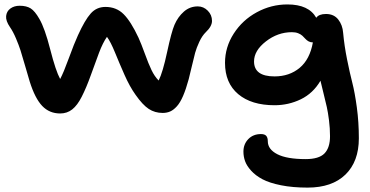

<svg xmlns="http://www.w3.org/2000/svg" viewBox="-20 -562 1669 865"><path d="M251 -50.8Q202.6 -50.8 170.2 -84.7Q137.7 -118.7 113.8 -194.8Q106.9 -217.3 93.3 -264.9Q79.6 -312.5 72.3 -335.4Q64.9 -358.4 52 -388.9Q39.1 -419.4 24.9 -439.9Q5.4 -468.3 7.6 -489.7Q9.8 -511.2 26.9 -523.7Q43.9 -536.1 68.8 -536.1Q99.1 -536.1 118.2 -524.2Q137.2 -512.2 157.2 -477.1Q181.6 -436 206.3 -339.4Q231 -242.7 251 -206.1Q266.1 -233.9 290.3 -300.3Q314.5 -366.7 331.1 -402.8Q362.3 -471.7 388.7 -501.2Q415 -530.8 455.1 -530.8Q504.4 -530.8 537.1 -498Q569.8 -465.3 604 -392.1Q616.2 -365.2 632.6 -320.1Q648.9 -274.9 662.6 -246.3Q676.3 -217.8 694.8 -199.2Q713.4 -236.3 732.9 -327.4Q752.4 -418.5 766.1 -450.2Q781.7 -486.3 808.6 -509.8Q835.4 -533.2 871.1 -533.2Q897 -533.2 916 -513.9Q935.1 -494.6 935.1 -467.8Q935.1 -443.4 907.2 -417Q890.6 -400.9 877.9 -373.5Q865.2 -346.2 859.1 -324Q853 -301.8 844 -262.5Q835 -223.1 830.1 -205.1Q817.9 -160.2 804.7 -129.6Q791.5 -99.1 776.6 -82.8Q761.7 -66.4 746.6 -59.8Q731.4 -53.2 712.9 -53.2Q677.7 -53.2 650.1 -71.3Q622.6 -89.4 590.8 -134.8Q564.5 -171.4 540.8 -225.1Q517.1 -278.8 497.8 -326.2Q478.5 -373.5 461.9 -396Q443.4 -369.6 426.3 -324.7Q409.2 -279.8 389.2 -223.4Q369.1 -167 348.1 -126Q328.6 -87.4 305.4 -69.1Q282.2 -50.8 251 -50.8Z M1365.7 283.2Q1298.3 283.2 1246.1 272.7Q1193.8 262.2 1162.6 245.6Q1131.3 229 1111.3 206.8Q1091.3 184.6 1084 163.8Q1076.7 143.1 1076.7 121.1Q1076.7 87.4 1098.6 64.7Q1120.6 42 1155.8 42Q1172.4 42 1179.4 50Q1186.5 58.1 1186.5 74.2Q1186.5 110.8 1229.5 132.8Q1272.5 154.8 1356.9 154.8Q1417 154.8 1441.9 129.2Q1466.8 103.5 1466.8 51.8Q1466.8 16.1 1462.2 -20.3Q1457.5 -56.6 1452.4 -79.6Q1447.3 -102.5 1437.7 -140.9Q1428.2 -179.2 1423.8 -198.2Q1390.6 -141.6 1335.2 -114.7Q1279.8 -87.9 1216.8 -87.9Q1112.8 -87.9 1053.2 -137.9Q993.7 -188 993.7 -278.8Q993.7 -349.6 1033 -410.6Q1072.3 -471.7 1137 -506.8Q1201.7 -542 1274.9 -542Q1371.1 -542 1404.8 -481.9Q1416.5 -499 1448.7 -499Q1484.4 -499 1503.9 -474.1Q1523.4 -449.2 1525.9 -414.1Q1531.2 -356 1543.7 -293.9Q1556.2 -231.9 1567.4 -188.5Q1578.6 -145 1587.6 -78.4Q1596.7 -11.7 1596.7 61Q1596.7 165.5 1536.4 224.4Q1476.1 283.2 1365.7 283.2ZM1124.5 -285.2Q1124.5 -217.8 1216.8 -217.8Q1283.7 -217.8 1329.8 -256.1Q1376 -294.4 1389.6 -371.1H1388.7Q1378.4 -371.1 1370.1 -375.7Q1361.8 -380.4 1355.7 -387.2Q1349.6 -394 1342.3 -400.9Q1335 -407.7 1323 -412.4Q1311 -417 1294.9 -417Q1231.4 -417 1178 -375.5Q1124.5 -334 1124.5 -285.2Z"/></svg>

Font: Shantell Sans Irregular Bouncy
Style: Regular
Weight: 600
Designer: Stephen Nixon, Anya Danilova, Shantell Martin
Foundry: Arrow Type
Version: Version 1.006;[9816181b4]